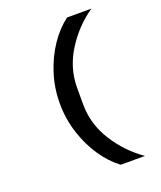

<svg xmlns="http://www.w3.org/2000/svg" viewBox="-161 -861 922 1100"><g transform="rotate(-20 300.0 -311.0)"><path d="M382 -760H530Q430 -691 364 -586Q298 -481 298 -362V-260Q298 -141 364 -36Q430 69 530 138H382Q324 95 277 26Q230 -43 202 -130Q174 -217 174 -311Q174 -405 202 -492Q230 -579 277 -648Q324 -717 382 -760Z"/></g></svg>

Font: iA Writer Duo V
Style: Regular
Weight: 400
Designer: Mike Abbink, Paul van der Laan, Pieter van Rosmalen, Oliver Reichenstein
Foundry: Information Architects Inc.
Version: Version 2.000